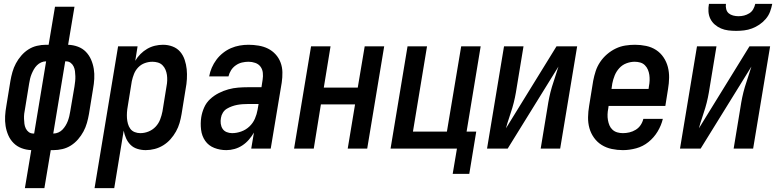

<svg xmlns="http://www.w3.org/2000/svg" viewBox="-20 -770 4040 995"><path d="M109 205 142 8Q116 7 92 -2Q68 -11 50.5 -28.5Q33 -46 23 -69Q13 -92 9 -117Q5 -142 6.5 -168.5Q8 -195 13 -222L34 -351Q38 -374 44.5 -397Q51 -420 62.5 -441.5Q74 -463 90.5 -482Q107 -501 127.5 -514Q148 -527 171.5 -532.5Q195 -538 218 -538H232L265 -735H366L333 -538Q360 -537 384 -528Q408 -519 425 -501.5Q442 -484 452 -461Q462 -438 466 -413Q470 -388 468.5 -361.5Q467 -335 462 -308L441 -179Q437 -156 430.5 -133Q424 -110 412.5 -88.5Q401 -67 384.5 -48Q368 -29 347.5 -16Q327 -3 303.5 2.5Q280 8 257 8H243L210 205ZM153 -78H157L219 -452H218Q205 -452 193 -446.5Q181 -441 171.5 -431.5Q162 -422 155.5 -410.5Q149 -399 144 -387Q139 -375 136 -362.5Q133 -350 131 -337L110 -208Q107 -194 105.5 -181Q104 -168 104.5 -154.5Q105 -141 106.5 -128.5Q108 -116 113.5 -104.5Q119 -93 129 -85.5Q139 -78 153 -78ZM256 -78H257Q270 -78 282.5 -83.5Q295 -89 304 -98.5Q313 -108 320 -119.5Q327 -131 331.5 -143Q336 -155 339 -167.5Q342 -180 344 -193L366 -322Q368 -336 369.5 -349Q371 -362 370.5 -375.5Q370 -389 368.5 -401.5Q367 -414 361.5 -425.5Q356 -437 346 -444.5Q336 -452 323 -452H318Z M470 205 592 -530H693L681 -455Q692 -474 708 -490Q724 -506 743 -517Q762 -528 783 -533Q804 -538 825 -538Q851 -538 874.5 -529Q898 -520 913.5 -502Q929 -484 937 -460Q945 -436 947.5 -411.5Q950 -387 948.5 -360.5Q947 -334 942 -309L921 -179Q917 -155 910.5 -132.5Q904 -110 892 -88.5Q880 -67 863.5 -48.5Q847 -30 826 -17Q805 -4 781.5 2Q758 8 735 8Q713 8 692 1.5Q671 -5 656.5 -19.5Q642 -34 633.5 -53Q625 -72 621 -93L572 205ZM707 -80Q729 -80 750 -88.5Q771 -97 786.5 -113.5Q802 -130 810 -151Q818 -172 822 -193L843 -323Q846 -338 846.5 -353Q847 -368 845 -382Q843 -396 837.5 -409Q832 -422 822 -432Q812 -442 798 -446Q784 -450 770 -450Q750 -450 730.5 -443Q711 -436 696.5 -421Q682 -406 674.5 -387Q667 -368 663 -349L642 -219Q639 -203 638 -187.5Q637 -172 638 -157.5Q639 -143 643 -128.5Q647 -114 655.5 -102.5Q664 -91 678 -85.5Q692 -80 707 -80Z M1153 8Q1120 8 1090.5 -3.5Q1061 -15 1043.5 -40Q1026 -65 1022 -98Q1018 -131 1023 -163Q1027 -188 1038 -213Q1049 -238 1069 -256.5Q1089 -275 1113.5 -287.5Q1138 -300 1163.5 -307Q1189 -314 1214.5 -316Q1240 -318 1265 -318H1335L1341 -357Q1344 -375 1342 -393Q1340 -411 1330 -424.5Q1320 -438 1303 -444Q1286 -450 1268 -450Q1251 -450 1234 -446Q1217 -442 1202 -431.5Q1187 -421 1177.5 -406Q1168 -391 1164 -374H1064Q1068 -397 1077.5 -419Q1087 -441 1101.5 -460.5Q1116 -480 1135.5 -495.5Q1155 -511 1177 -520.5Q1199 -530 1222 -534Q1245 -538 1268 -538Q1294 -538 1320.5 -533.5Q1347 -529 1369 -518Q1391 -507 1408 -488.5Q1425 -470 1434 -446Q1443 -422 1443.5 -395.5Q1444 -369 1440 -342L1383 0H1282L1296 -83Q1285 -64 1270 -46.5Q1255 -29 1236 -16.5Q1217 -4 1195.5 2Q1174 8 1153 8ZM1183 -80Q1206 -80 1230 -88.5Q1254 -97 1272.5 -114.5Q1291 -132 1301 -155Q1311 -178 1315 -202L1320 -231H1265Q1251 -231 1237 -230Q1223 -229 1209.5 -226.5Q1196 -224 1182 -219Q1168 -214 1155.5 -206.5Q1143 -199 1135 -186Q1127 -173 1125 -159Q1122 -144 1124 -129Q1126 -114 1133.5 -102.5Q1141 -91 1154.5 -85.5Q1168 -80 1183 -80Z M1504 0 1592 -530H1693L1658 -316H1834L1870 -530H1971L1883 0H1782L1820 -229H1643L1606 0Z M2326 131 2348 0H2004L2092 -530H2193L2120 -88H2296L2370 -530H2471L2398 -88H2448L2412 131Z M2504 0 2592 -530H2693L2658 -318Q2654 -291 2648.5 -264.5Q2643 -238 2635 -211Q2627 -184 2618 -158Q2609 -132 2602 -105L2864 -530H2971L2883 0H2782L2817 -212Q2821 -239 2826.5 -265.5Q2832 -292 2840 -319Q2848 -346 2857 -372Q2866 -398 2874 -425L2611 0Z M3208 8Q3179 8 3150.5 2Q3122 -4 3098.5 -18.5Q3075 -33 3058.5 -56Q3042 -79 3034.5 -106Q3027 -133 3027.5 -162.5Q3028 -192 3033 -221L3054 -351Q3059 -377 3067 -401.5Q3075 -426 3090 -448.5Q3105 -471 3126 -489Q3147 -507 3171 -518.5Q3195 -530 3220.5 -534Q3246 -538 3271 -538Q3300 -538 3328.5 -532Q3357 -526 3380 -511Q3403 -496 3418.5 -473Q3434 -450 3441 -423Q3448 -396 3447.5 -367Q3447 -338 3442 -309L3428 -221H3134L3132 -207Q3129 -192 3128.5 -177Q3128 -162 3130.5 -147.5Q3133 -133 3138.5 -120Q3144 -107 3154.5 -97.5Q3165 -88 3179 -84Q3193 -80 3208 -80Q3225 -80 3242 -84Q3259 -88 3274.5 -97.5Q3290 -107 3300 -122Q3310 -137 3314 -154H3415Q3407 -120 3388 -88.5Q3369 -57 3340.5 -34Q3312 -11 3277 -1.5Q3242 8 3208 8ZM3149 -309H3341L3343 -323Q3346 -338 3346.5 -353Q3347 -368 3345 -382Q3343 -396 3337.5 -409Q3332 -422 3322 -432Q3312 -442 3298 -446Q3284 -450 3269 -450Q3248 -450 3226.5 -442Q3205 -434 3189.5 -417Q3174 -400 3165.5 -379Q3157 -358 3153 -337Z M3504 0 3592 -530H3693L3658 -318Q3654 -291 3648.5 -264.5Q3643 -238 3635 -211Q3627 -184 3618 -158Q3609 -132 3602 -105L3864 -530H3971L3883 0H3782L3817 -212Q3821 -239 3826.5 -265.5Q3832 -292 3840 -319Q3848 -346 3857 -372Q3866 -398 3874 -425L3611 0ZM3795 -610Q3774 -610 3754 -612.5Q3734 -615 3716.5 -622.5Q3699 -630 3684.5 -642.5Q3670 -655 3661.5 -672Q3653 -689 3651.5 -709.5Q3650 -730 3654 -750H3742Q3740 -736 3743.5 -722.5Q3747 -709 3756.5 -701Q3766 -693 3779.5 -689.5Q3793 -686 3807 -686Q3822 -686 3836 -689.5Q3850 -693 3863 -701Q3876 -709 3883.5 -722.5Q3891 -736 3894 -750H3982Q3978 -729 3970.5 -709Q3963 -689 3948.5 -672Q3934 -655 3915.5 -642.5Q3897 -630 3877 -622.5Q3857 -615 3836 -612.5Q3815 -610 3795 -610Z"/></svg>

Font: Iosevka Curly Semibold Oblique
Style: Regular
Weight: 600
Italic angle: -9°
Monospace: yes
Designer: Belleve Invis
Foundry: Belleve Invis
Version: Version 11.1.0; ttfautohint (v1.8.3)